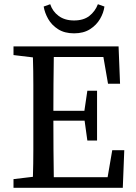

<svg xmlns="http://www.w3.org/2000/svg" viewBox="-20 -890 643 910"><path d="M44 -629V-670H542L549 -493H492L470 -620H235Q234 -556 233.5 -491.5Q233 -427 233 -365H380L394 -460H440V-224H394L381 -318H233Q233 -243 233.5 -177.5Q234 -112 235 -50H490L512 -178H569L562 0H44V-41L136 -52Q138 -115 138 -180Q138 -245 138 -310V-359Q138 -424 138 -489Q138 -554 136 -618ZM187 -859 218 -870Q229 -836 258 -814.5Q287 -793 331 -793Q376 -793 403.5 -814.5Q431 -836 444 -870L475 -859Q471 -829 454 -800Q437 -771 406.5 -751.5Q376 -732 331 -732Q286 -732 255.5 -751.5Q225 -771 208.5 -800Q192 -829 187 -859Z"/></svg>

Font: Source Serif 4
Style: Regular
Weight: 400
Designer: Frank Grießhammer
Foundry: Adobe
Version: Version 4.005;hotconv 1.1.0;makeotfexe 2.6.0